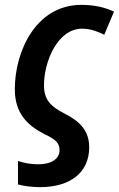

<svg xmlns="http://www.w3.org/2000/svg" viewBox="-20 -572 489 790"><path d="M145 198C269 198 347 138 347 34C347 -32 311 -72 245 -105C188 -134 161 -162 161 -221C161 -319 217 -454 318 -454C354 -454 385 -441 409 -429L449 -524C416 -540 372 -552 315 -552C128 -552 41 -361 41 -205C41 -107 91 -57 163 -20C211 2 225 18 225 46C225 80 194 104 137 104C111 104 77 99 54 90V187C76 193 110 198 145 198Z"/></svg>

Font: Noto Sans SemiCondensed SemiBold
Style: Italic
Weight: 600
Width: 4
Italic angle: -12°
Designer: Monotype Design Team
Foundry: Monotype Imaging Inc.
Version: Version 2.013